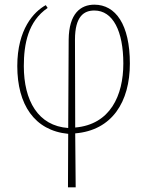

<svg xmlns="http://www.w3.org/2000/svg" viewBox="-20 -562 629 822"><path d="M271 240H304L302 9C460 -4 536 -126 536 -290C536 -457 475 -542 384 -542C325 -542 275 -504 274 -392L272 -14C143 -23 82 -131 82 -279C82 -373 100 -471 184 -528L176 -540C125 -512 54 -437 54 -279C54 -115 127 -3 272 11ZM301 -392C301 -493 340 -517 384 -517C464 -517 508 -428 508 -290C508 -153 452 -29 302 -16Z"/></svg>

Font: Noto Serif SemiCondensed Thin
Style: Regular
Weight: 100
Width: 4
Designer: Monotype Design Team
Foundry: Monotype Imaging Inc.
Version: Version 2.015